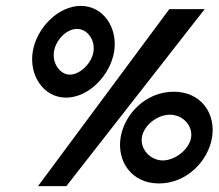

<svg xmlns="http://www.w3.org/2000/svg" viewBox="-20 -611 741 651"><path d="M91 -436C78 -356 127 -280 204 -280C281 -280 354 -356 367 -436C380 -516 331 -591 254 -591C177 -591 104 -516 91 -436ZM163 -436C169 -476 206 -513 241 -513C276 -513 303 -476 297 -436C291 -396 251 -358 217 -358C183 -358 157 -396 163 -436ZM109 20H205L674 -580H554ZM389 -145C376 -65 425 11 519 11C613 11 686 -65 699 -145C712 -225 663 -300 569 -300C475 -300 402 -225 389 -145ZM461 -145C467 -185 512 -222 556 -222C600 -222 634 -185 628 -145C622 -105 574 -67 532 -67C490 -67 455 -105 461 -145Z"/></svg>

Font: Charger Pro
Style: ExBdSuExtObl
Weight: 400
Designer: Jasper
Foundry: Cannot Into Space Fonts
Version: Version 1.09